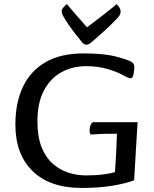

<svg xmlns="http://www.w3.org/2000/svg" viewBox="-20 -916 762 949"><path d="M384 13Q227 13 141.5 -70Q56 -153 56 -301Q56 -406 92.5 -485Q129 -564 204 -608Q279 -652 393 -652Q494 -652 553 -636.5Q612 -621 630 -610Q644 -603 644 -583Q644 -569 640 -549Q636 -529 625 -529Q615 -529 587 -545Q561 -560 512.5 -574.5Q464 -589 407 -589Q338 -589 283.5 -559Q229 -529 197 -468.5Q165 -408 165 -316Q165 -241 185 -190Q205 -139 239.5 -108Q274 -77 317 -63Q360 -49 405 -49Q454 -49 491.5 -54Q529 -59 548 -65Q549 -75 551 -107Q553 -139 555 -179Q557 -219 558 -255Q487 -255 461.5 -253Q436 -251 431 -251Q427 -251 425 -257Q423 -263 423 -271Q423 -289 429 -300.5Q435 -312 442 -312H660Q656 -254 652 -178.5Q648 -103 643 -25Q602 -9 535.5 2Q469 13 384 13ZM408 -695Q399 -695 389 -703Q373 -722 354 -746.5Q335 -771 318.5 -795Q302 -819 294 -834Q285 -849 285 -862Q285 -870 294 -880Q303 -890 311 -896Q313 -893 324 -880Q335 -867 350.5 -849Q366 -831 382 -813Q398 -795 410 -781Q429 -795 453 -813.5Q477 -832 499.5 -849.5Q522 -867 538 -880Q554 -893 556 -896Q563 -889 569.5 -879.5Q576 -870 576 -859Q576 -847 569 -837Q564 -830 545.5 -811Q527 -792 503 -770Q479 -748 458 -729.5Q437 -711 427 -703Q416 -695 408 -695Z"/></svg>

Font: BriemHand
Style: Regular
Weight: 400
Designer: Gunnlaugur SE Briem, Eben Sorkin
Foundry: Sorkin Type
Version: Version 1.001; ttfautohint (v1.8.4.7-5d5b)